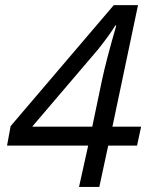

<svg xmlns="http://www.w3.org/2000/svg" viewBox="-20 -738 591 758"><path d="M344.2 -237.8Q366.7 -345.2 382.3 -419.9Q397.9 -494.6 439 -637.2H435.1Q415.5 -604 367.2 -543L106.9 -237.8ZM521 -163.1H407.2L372.1 0H292L328.1 -163.1H7.8L22 -240.2L429.2 -717.8H524.9L423.8 -237.8H537.1Z"/></svg>

Font: OpenSans-Italic
Style: Italic
Weight: 400
Italic angle: -12°
Foundry: Ascender Corporation
Version: Version 1.10